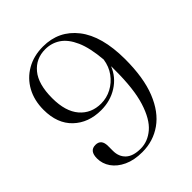

<svg xmlns="http://www.w3.org/2000/svg" viewBox="-203 -828 956 956"><g transform="rotate(-45 275.0 -350.0)"><path d="M241 11Q183.5 11 142.8 -8Q102 -27 80.2 -58.2Q58.5 -89.5 58.5 -126.5Q58.5 -180 100.5 -180Q141.5 -180 141.5 -131.5V-97.5Q141.5 -56 167.8 -31.5Q194 -7 247 -7Q297.5 -7 340 -43.2Q382.5 -79.5 408 -160.5Q433.5 -241.5 433 -375.5Q433 -389 433 -402Q411 -346.5 359.8 -314Q308.5 -281.5 243.5 -281.5Q154.5 -281.5 98 -335.2Q41.5 -389 41.5 -486Q41.5 -552 69.2 -602.8Q97 -653.5 147 -682.2Q197 -711 262.5 -711Q373.5 -711 440.2 -625.8Q507 -540.5 507.5 -377.5Q507.5 -246 473 -160Q438.5 -74 378.2 -31.5Q318 11 241 11ZM113 -496.5Q113 -403 155.2 -354Q197.5 -305 267 -305Q306 -305 341 -323.5Q376 -342 400 -374.8Q424 -407.5 430.5 -451.5Q423 -540 399.5 -593Q376 -646 340.5 -669.8Q305 -693.5 261 -693.5Q194.5 -693.5 153.8 -644.2Q113 -595 113 -496.5Z"/></g></svg>

Font: Fraunces 72pt Light
Style: Regular
Weight: 300
Version: Version 1.000;[0bf87f6ff]